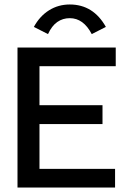

<svg xmlns="http://www.w3.org/2000/svg" viewBox="-20 -836 590 856"><path d="M58 0V-624H496V-541H156V-367H437V-283H156V-83H493V0ZM194 -684 131 -716Q157 -764 198.5 -790Q240 -816 291 -816Q396 -816 452 -716L389 -684Q352 -755 291 -755Q260 -755 235.5 -738Q211 -721 194 -684Z"/></svg>

Font: Inconsolata SemiExpanded SemiBold
Style: Regular
Weight: 600
Width: 6
Monospace: yes
Designer: Raph Levien, Cyreal, Brenton Simpson
Foundry: Raph Levien, Cyreal, Google
Version: Version 3.001; ttfautohint (v1.8.2.53-6de2)